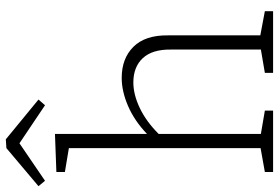

<svg xmlns="http://www.w3.org/2000/svg" viewBox="-194 -808 981 676"><g transform="rotate(-90 297.0 -470.5)"><path d="M510 -45 595 -29V0H378V-29L460 -43V-359Q461 -425 430 -458.5Q399 -492 344 -492Q302 -492 254.5 -469.5Q207 -447 163 -403V-43L245 -29V0H29V-29L113 -44V-719L29 -733V-763L163 -768V-444Q209 -488 261 -510.5Q313 -533 360 -533Q429 -533 470 -491.5Q511 -450 510 -370ZM144 -941 284 -826 264 -803 130 -893 -2 -803 -21 -826 113 -939Z"/></g></svg>

Font: Bitter Pro Light
Style: Regular
Weight: 300
Designer: Sol Matas, and Bitter project Authors
Foundry: Sol Matas
Version: Version 1.010